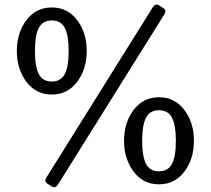

<svg xmlns="http://www.w3.org/2000/svg" viewBox="-20 -768 910 829"><path d="M52.7 -547.9Q52.7 -626 94 -680.9Q135.3 -735.8 203.6 -735.8Q272 -735.8 313.2 -680.9Q354.5 -626 354.5 -547.9Q354.5 -469.7 313.2 -414.8Q272 -359.9 203.6 -359.9Q135.3 -359.9 94 -414.8Q52.7 -469.7 52.7 -547.9ZM130.9 -547.9Q130.9 -479.5 147.7 -447.8Q164.6 -416 203.6 -416Q242.7 -416 259.5 -447.8Q276.4 -479.5 276.4 -547.9Q276.4 -616.2 259.5 -647.9Q242.7 -679.7 203.6 -679.7Q164.6 -679.7 147.7 -647.9Q130.9 -616.2 130.9 -547.9ZM184.1 24.4Q169.4 15.6 181.2 -2.9L639.2 -735.8Q650.9 -754.4 665.5 -745.6L686 -732.4Q700.7 -723.6 689 -705.1L231 27.8Q219.2 46.4 204.6 37.6ZM515.6 -160.2Q515.6 -238.3 556.9 -293.2Q598.1 -348.1 666.5 -348.1Q734.9 -348.1 776.1 -293.2Q817.4 -238.3 817.4 -160.2Q817.4 -82 776.1 -27.1Q734.9 27.8 666.5 27.8Q598.1 27.8 556.9 -27.1Q515.6 -82 515.6 -160.2ZM593.8 -160.2Q593.8 -91.8 610.6 -60.1Q627.4 -28.3 666.5 -28.3Q705.6 -28.3 722.4 -60.1Q739.3 -91.8 739.3 -160.2Q739.3 -228.5 722.4 -260.3Q705.6 -292 666.5 -292Q627.4 -292 610.6 -260.3Q593.8 -228.5 593.8 -160.2Z"/></svg>

Font: Istok
Style: Regular
Weight: 500
Designer: Andrey V. Panov
Foundry: Andrey V. Panov
Version: Version 1.0.3